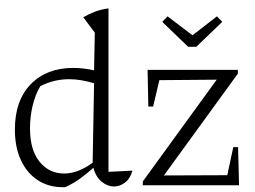

<svg xmlns="http://www.w3.org/2000/svg" viewBox="-20 -772 1061 800"><path d="M397 -751 396 -752H397ZM242 8Q182 8 137 -21.5Q92 -51 67 -105Q42 -159 42 -232Q42 -353 108 -421Q174 -489 285 -489Q327 -489 372 -479L375 -636L327 -700Q351 -714 376 -723.5Q401 -733 432 -737V-56L532 -61Q522 -27 500.5 -11Q479 5 455 5Q428 5 403.5 -15Q379 -35 369 -73Q344 -50 314.5 -28.5Q285 -7 251 8Q248 8 242 8ZM105 -237Q105 -147 145 -98Q185 -49 247 -49Q305 -49 366 -94L372 -425Q316 -442 268 -442Q205 -442 148 -413Q127 -378 116 -332Q105 -286 105 -237ZM575 0V-16L883 -440L644 -438L618 -328H598L595 -481H971V-465L663 -41L927 -42L952 -159H972L976 0ZM764 -577 656 -681 678 -704 782 -625 884 -704 906 -681 798 -577Z"/></svg>

Font: Piazzolla Light
Style: Regular
Weight: 300
Designer: Juan Pablo del Peral
Foundry: Huerta Tipografica
Version: Version 1.330